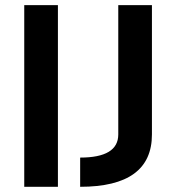

<svg xmlns="http://www.w3.org/2000/svg" viewBox="-20 -718 677 738"><path d="M202.6 -698.2V0H73.2V-698.2ZM564 -698.2V-201.2Q564 0 288.1 0V-112.3Q434.6 -112.3 434.6 -201.2V-698.2Z"/></svg>

Font: SansationBold
Style: Bold
Weight: 700
Designer: Bernd Montag
Version: Version 1.301